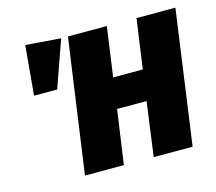

<svg xmlns="http://www.w3.org/2000/svg" viewBox="-101 -837 1085 963"><g transform="rotate(-15 441.0 -355.0)"><path d="M226 0 324 -696H526L490 -439H644L680 -696H882L785 0H583L621 -281H468L428 0ZM289 -696 203 -453H83L106 -710Z"/></g></svg>

Font: FiraGO Heavy
Style: Italic
Weight: 900
Italic angle: -8°
Designer: bBox Type GmbH
Foundry: bBox Type GmbH
Version: Version 1.001